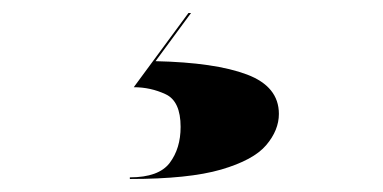

<svg xmlns="http://www.w3.org/2000/svg" viewBox="-20 -20 589 295"><path d="M257.5 175Q257.5 135.5 234.5 124.8Q211.5 114 185.5 114L269.5 0H273.5L219 74Q310.5 76 359.5 94.5Q408.5 113 408.5 155Q408.5 180 389 203Q369.5 226 319.8 240.5Q270 255 179.5 255V252.5Q224 252.5 240.8 230.2Q257.5 208 257.5 175Z"/></svg>

Font: Bodoni* 72pt Fatface
Style: Regular
Weight: 900
Version: Version 2.3